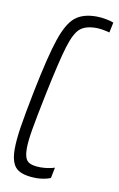

<svg xmlns="http://www.w3.org/2000/svg" viewBox="-82 -743 496 797"><g transform="rotate(10 166.0 -344.0)"><path d="M20 -96Q20 -133 28.5 -188.5Q37 -244 57 -344Q88 -498 112.5 -570.5Q137 -643 169.5 -669.5Q202 -696 259 -696Q278 -696 299.5 -692Q321 -688 332 -683L323 -640Q289 -649 267 -649Q221 -649 198 -629Q175 -609 156.5 -548.5Q138 -488 108 -344Q86 -237 77.5 -186.5Q69 -136 69 -107Q69 -66 84.5 -52.5Q100 -39 138 -39Q169 -39 198 -48L189 -3Q178 2 161 5Q144 8 131 8Q71 8 45.5 -14Q20 -36 20 -96Z"/></g></svg>

Font: Saira Ultra Condensed Light
Style: Italic
Weight: 300
Width: 1
Italic angle: -12°
Designer: Hector Gatti with collaboration of the Omnibus-Type team
Foundry: Omnibus-Type
Version: Version 1.001; ttfautohint (v1.8)